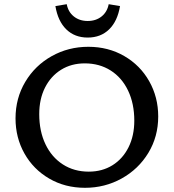

<svg xmlns="http://www.w3.org/2000/svg" viewBox="-20 -888 827 915"><path d="M244 -859 298 -868Q305 -831 332 -809.5Q359 -788 398 -788Q437 -788 464 -809.5Q491 -831 498 -868L552 -859Q540 -787 500 -748Q460 -709 398 -709Q336 -709 296 -748Q256 -787 244 -859ZM54 -324Q54 -420 100.5 -498Q147 -576 226.5 -620.5Q306 -665 401 -665Q496 -665 572 -621Q648 -577 691 -501Q734 -425 734 -333Q734 -237 687 -159.5Q640 -82 560 -37.5Q480 7 385 7Q290 7 214.5 -37Q139 -81 96.5 -156.5Q54 -232 54 -324ZM620 -313Q620 -394 590.5 -456Q561 -518 507.5 -552Q454 -586 384 -586Q320 -586 271 -555.5Q222 -525 194.5 -470.5Q167 -416 167 -344Q167 -263 196.5 -201Q226 -139 279.5 -104.5Q333 -70 403 -70Q467 -70 516 -100.5Q565 -131 592.5 -186Q620 -241 620 -313Z"/></svg>

Font: Ysabeau Infant Semibold
Style: Regular
Weight: 600
Designer: Christian Thalmann (Catharsis Fonts)
Version: Version 0.003